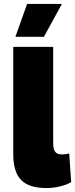

<svg xmlns="http://www.w3.org/2000/svg" viewBox="-20 -941 380 971"><path d="M117 -921H293L202 -755H58ZM249 -704V-217Q249 -187 259 -173.5Q269 -160 292 -160Q305 -160 313.5 -161.5Q322 -163 330 -165L340 -20Q319 -7 284.5 1.5Q250 10 215 10Q127 10 87 -30.5Q47 -71 47 -162V-704Z"/></svg>

Font: Prodigy Sans ExtraBold
Style: Regular
Weight: 800
Designer: Wei Huang
Foundry: Wei Huang
Version: Version 1.003; ttfautohint (v1.8.3)